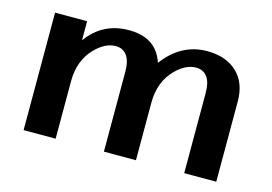

<svg xmlns="http://www.w3.org/2000/svg" viewBox="-77 -698 1202 848"><g transform="rotate(15 523.5 -273.5)"><path d="M83 0V-537.1H229.5V-449.7Q298.8 -546.9 419.4 -546.9Q507.8 -546.9 550.3 -494.6Q567.9 -473.6 579.1 -440.9Q658.7 -546.9 776.9 -546.9Q864.7 -546.9 915 -498Q963.9 -450.7 963.9 -367.2V0H817.4V-364.7Q817.4 -415 799.8 -439Q781.2 -463.9 748.5 -463.9Q700.2 -463.9 654.3 -417Q596.7 -357.9 596.7 -262.7V0H450.2V-364.7Q450.2 -414.6 432.1 -439Q413.6 -463.9 381.3 -463.9Q333 -463.9 287.1 -417Q229.5 -357.9 229.5 -262.7V0Z"/></g></svg>

Font: Klaudia
Style: Bold
Weight: 700
Designer: Wojciech Kalinowski "wmk69" (wmk69@o2.pl)
Foundry: Wojciech Kalinowski "wmk69" (wmk69@o2.pl)
Version: Version 3.1.0; 2021-05-10